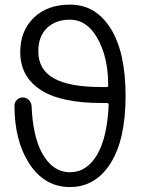

<svg xmlns="http://www.w3.org/2000/svg" viewBox="-20 -792 595 810"><path d="M408.2 -357.4Q235.4 -357.4 150.4 -413.6Q65.4 -469.7 65.4 -572.3Q65.4 -662.1 122.6 -717.3Q179.7 -772.5 275.4 -772.5Q383.8 -772.5 446.8 -671.9Q509.8 -571.3 509.8 -387.2Q509.8 -203.1 446.3 -103Q382.8 -2.9 275.4 -2.9Q168 -2.9 103.5 -101.6Q41 -198.2 41 -346.7Q41 -360.4 50.8 -370.1Q61.5 -380.9 76.2 -380.9Q90.8 -380.9 101.6 -370.1Q112.3 -359.4 113.3 -344.7Q118.2 -218.8 157.2 -146.5Q202.1 -65.4 275.4 -65.4Q346.7 -65.4 390.6 -140.6Q432.6 -214.8 438.5 -349.6Q438.5 -357.4 431.6 -357.4ZM429.7 -424.8Q436.5 -424.8 436.5 -431.6Q436.5 -553.7 388.7 -634.8Q344.7 -709 275.4 -709Q214.8 -709 178.2 -673.8Q141.6 -638.7 141.6 -575.2Q141.6 -499 206.5 -461.9Q271.5 -424.8 408.2 -424.8Z"/></svg>

Font: Gen Jyuu Gothic Normal
Style: Regular
Weight: 300
Designer: [Source Han Sans]
Ryoko NISHIZUKA  (kana & ideographs); Paul D. Hunt (Latin, Greek & Cyrillic); Wenlong ZHANG  (bopomofo
Version: Version 1.002.20150607